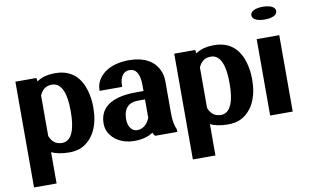

<svg xmlns="http://www.w3.org/2000/svg" viewBox="-90 -921 2105 1307"><g transform="rotate(-10 962.5 -267.5)"><path d="M46 203H202V-13C231 0 271 10 325 10C359 10 391 4 417 -10C496 -52 538 -143 538 -259V-270C538 -310 532 -346 523 -379C498 -468 439 -538 324 -538C266 -538 227 -526 195 -504L191 -528H46ZM202 -125V-405C218 -442 243 -465 287 -465C358 -465 382 -377 382 -272V-257C382 -152 358 -62 288 -62C244 -62 218 -85 202 -125Z M588 -144C588 -121 592 -101 602 -82C630 -28 692 10 775 10C832 10 874 -4 904 -24C908 -15 912 -7 919 0H1072V-18C1058 -49 1052 -85 1052 -132V-350C1052 -381 1047 -409 1035 -432C1003 -501 932 -538 832 -538C762 -538 705 -521 664 -491C631 -466 600 -426 600 -374V-367H756V-374C756 -440 785 -471 824 -471C870 -471 894 -432 894 -353V-314H839C704 -314 588 -272 588 -144ZM744 -143C744 -227 787 -256 844 -256H894V-129C878 -88 847 -59 806 -59C773 -59 744 -90 744 -143Z M1144 203H1300V-13C1329 0 1369 10 1423 10C1457 10 1489 4 1515 -10C1594 -52 1636 -143 1636 -259V-270C1636 -310 1630 -346 1621 -379C1596 -468 1537 -538 1422 -538C1364 -538 1325 -526 1293 -504L1289 -528H1144ZM1300 -125V-405C1316 -442 1341 -465 1385 -465C1456 -465 1480 -377 1480 -272V-257C1480 -152 1456 -62 1386 -62C1342 -62 1316 -85 1300 -125Z M1706 -694C1706 -663 1747 -650 1792 -650C1838 -650 1878 -663 1878 -694C1878 -725 1838 -738 1792 -738C1747 -738 1706 -724 1706 -694ZM1714 0H1870V-528H1714Z"/></g></svg>

Font: Aerodynamic
Style: Bd
Weight: 500
Designer: Google
Version: Version 2.000980; 2014